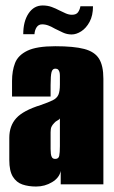

<svg xmlns="http://www.w3.org/2000/svg" viewBox="-20 -674 418 702"><path d="M112 8Q84 8 62 0.5Q40 -7 27 -28Q14 -49 14 -89V-170Q14 -214 39.5 -242Q65 -270 129 -290Q158 -300 173 -307.5Q188 -315 193.5 -327.5Q199 -340 199 -365V-397Q199 -405 197.5 -410.5Q196 -416 192.5 -419.5Q189 -423 182 -423Q172 -423 168.5 -410.5Q165 -398 165 -363V-321H24V-378Q24 -415 35 -443.5Q46 -472 80 -488.5Q114 -505 182 -505Q250 -505 288 -495Q326 -485 342 -459.5Q358 -434 358 -386V0H202V-49Q197 -24 170.5 -8Q144 8 112 8ZM182 -93Q194 -93 196.5 -104Q199 -115 199 -140V-241Q197 -237 190 -233.5Q183 -230 178 -224Q171 -217 168 -210Q165 -203 165 -190V-129Q165 -120 166 -111.5Q167 -103 170.5 -98Q174 -93 182 -93ZM242 -548Q225 -548 210 -555Q195 -562 181 -569Q169 -576 157.5 -580.5Q146 -585 134 -585Q121 -585 114 -574.5Q107 -564 106 -549H65Q65 -596 84.5 -625Q104 -654 136 -654Q154 -654 169 -648.5Q184 -643 197 -636Q209 -630 220.5 -625Q232 -620 243 -620Q259 -620 265.5 -629.5Q272 -639 274 -651H320Q320 -617 307.5 -594Q295 -571 277 -559.5Q259 -548 242 -548Z"/></svg>

Font: Alumni Sans Thin Black
Style: Regular
Weight: 900
Version: Version 1.018